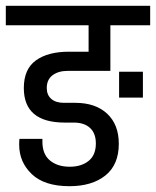

<svg xmlns="http://www.w3.org/2000/svg" viewBox="-30 -650 537 661"><path d="M487 -563H350V-406H203Q171 -406 151 -391Q131 -376 131 -347Q131 -323 146.5 -309.5Q162 -296 190 -296H229Q299 -296 339 -258.5Q379 -221 379 -155Q379 -83 333 -46Q287 -9 209 -9Q123 -9 79.5 -50.5Q36 -92 36 -152Q36 -164 37 -172H116V-162Q116 -119 142 -97.5Q168 -76 210 -76Q250 -76 275 -96Q300 -116 300 -156Q300 -191 280 -209.5Q260 -228 224 -228H193Q52 -228 52 -347Q52 -412 93.5 -442Q135 -472 207 -472H275V-563H-10V-630H487ZM380 -403H462V-314H380Z"/></svg>

Font: Pragati Narrow
Style: Regular
Weight: 400
Designer: Hector Gatti, Marcela Romero, Pablo Cosgaya and Nicolas Silva
Foundry: Omnibus-Type
Version: Version 1.010; ttfautohint (v1.3)